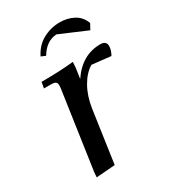

<svg xmlns="http://www.w3.org/2000/svg" viewBox="-157 -690 686 776"><g transform="rotate(-30 186.0 -302.0)"><path d="M58.1 -411.1 63 -439Q149.4 -439 212.9 -445.8L210.9 -418L204.1 -371.1Q258.8 -452.1 344.2 -452.1Q372.1 -452.1 372.1 -428.2Q372.1 -410.2 359.9 -388.2L272 -397.9Q240.2 -378.9 217.3 -338.6Q194.3 -298.3 186 -244.1L150.9 0L63 6.8L64.9 -17.1L115.2 -363.8Q118.2 -380.9 118.2 -391.1Q118.2 -402.8 111.8 -407Q105.5 -411.1 87.9 -411.1ZM110.8 -529.8Q131.8 -571.8 168.5 -591.3Q205.1 -610.8 246.1 -610.8Q282.2 -610.8 311 -595.5Q339.8 -580.1 352.1 -546.9L337.9 -521L210.9 -575.2Q162.1 -572.3 131.8 -521Z"/></g></svg>

Font: Dihjauti
Style: Bold Italic
Weight: 700
Italic angle: -9°
Designer: T. Christopher White
Version: Version 3.0.0